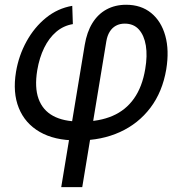

<svg xmlns="http://www.w3.org/2000/svg" viewBox="-20 -566 747 790"><path d="M231.9 204.1 328.6 -380.9Q337.4 -434.1 360.1 -470.9Q382.8 -507.8 418.2 -527.1Q453.6 -546.4 499 -546.4Q560.5 -546.4 602.1 -512.5Q643.6 -478.5 660.2 -418.7Q676.8 -358.9 664.1 -280.8Q648.4 -188 598.9 -122.6Q549.3 -57.1 473.6 -22.7Q397.9 11.7 304.7 11.7H294.4Q204.1 11.7 143.6 -23.2Q83 -58.1 57.4 -121.6Q31.7 -185.1 45.9 -270.5Q57.1 -337.4 89.1 -395.5Q121.1 -453.6 169.2 -492.7Q217.3 -531.7 277.3 -542L279.8 -466.8Q241.2 -460.4 211.4 -435.1Q181.6 -409.7 161.9 -369.4Q142.1 -329.1 133.3 -277.3Q121.6 -206.1 138.7 -159.2Q155.8 -112.3 198.7 -89.1Q241.7 -65.9 307.6 -65.9H317.4Q388.7 -65.9 442.9 -89.1Q497.1 -112.3 531.2 -160.4Q565.4 -208.5 577.6 -282.2Q586.9 -336.4 580.1 -378.4Q573.2 -420.4 551.5 -444.6Q529.8 -468.8 493.2 -468.8Q472.7 -468.8 457 -460.2Q441.4 -451.7 431.4 -435.5Q421.4 -419.4 417.5 -396L318.4 204.1Z"/></svg>

Font: Inter 20pt
Style: Italic
Weight: 400
Italic angle: -9.3988°
Version: Version 4.001;git-66647c0bb